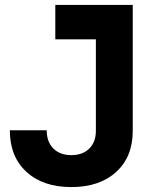

<svg xmlns="http://www.w3.org/2000/svg" viewBox="-20 -750 640 781"><path d="M20 -220H170Q170 -173 197 -146Q224 -119 270 -119Q316 -119 343 -145.5Q370 -172 370 -218V-590H205V-730H520V-218Q520 -112 452.5 -50.5Q385 11 270 11Q155 11 87.5 -51Q20 -113 20 -220Z"/></svg>

Font: JetBrains Mono Extra Bold
Style: Regular
Weight: 800
Monospace: yes
Designer: Philipp Nurullin, Konstantin Bulenkov
Foundry: JetBrains
Version: 2.002